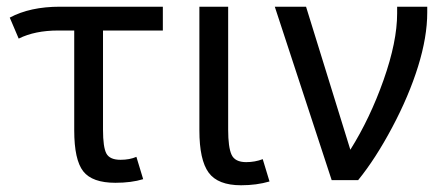

<svg xmlns="http://www.w3.org/2000/svg" viewBox="-20 -532 1307 567"><path d="M460.9 -441.9H284.2V-148.9Q284.2 -97.2 294.2 -78.6Q304.2 -60.1 335.9 -60.1Q362.8 -60.1 382.8 -68.8L402.8 -2.9Q368.2 7.8 320.8 7.8Q252.4 7.8 225.8 -26.1Q199.2 -60.1 199.2 -147V-441.9H151.9Q83 -441.9 35.2 -418L8.8 -480Q68.8 -512.2 157.2 -512.2H460.9Z M775.9 3.9Q737.8 15.1 691.9 15.1Q623.5 15.1 596.2 -22.2Q568.8 -59.6 568.8 -147V-512.2H653.8V-148.9Q653.8 -97.2 663.8 -75.2Q673.8 -53.2 707 -53.2Q732.9 -53.2 755.9 -62Z M883.8 -512.2 1014.6 -89.8Q1072.8 -182.6 1112.8 -295.9Q1152.8 -409.2 1152.8 -492.2V-512.2H1241.7V-495.1Q1241.7 -422.9 1214.6 -335.7Q1187.5 -248.5 1138.2 -155.8Q1088.9 -63 1037.6 0H959.5L791.5 -512.2Z"/></svg>

Font: ClearSansRegular
Style: Regular
Weight: 400
Foundry: Intel Corporation
Version: Version 1.00